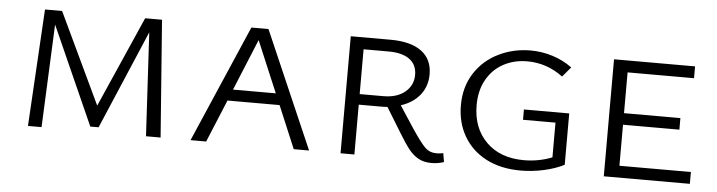

<svg xmlns="http://www.w3.org/2000/svg" viewBox="-37 -612 2837 760"><g transform="rotate(5 1381.5 -232.0)"><path d="M558 0 535 -411 368 -19H335L161 -409L143 0H89L116 -465H184L355 -104L514 -465H581L616 0Z M1074 -169H867L797 0H735L936 -465H1004L1206 0H1145ZM1055 -214 969 -418 885 -214Z M1742 -1Q1718 7 1692 7Q1662 7 1640.5 -5Q1619 -17 1602 -38.5Q1585 -60 1560 -101L1500 -199Q1490 -198 1471 -198H1386V0H1331V-465H1489Q1569 -465 1612 -433.5Q1655 -402 1655 -342Q1655 -295 1628 -260.5Q1601 -226 1552 -210L1609 -123Q1645 -69 1663.5 -51Q1682 -33 1709 -33Q1724 -33 1736 -36ZM1480 -240Q1534 -240 1566 -266.5Q1598 -293 1598 -335Q1598 -375 1569 -396.5Q1540 -418 1485 -418H1386V-240Z M2219 -236V-32Q2184 -14 2138 -4Q2092 6 2047 6Q1968 6 1910 -24Q1852 -54 1820.5 -108Q1789 -162 1789 -231Q1789 -304 1824 -358.5Q1859 -413 1918 -442Q1977 -471 2045 -471Q2090 -471 2133 -457.5Q2176 -444 2211 -418L2178 -379Q2114 -427 2036 -427Q1984 -427 1942 -404.5Q1900 -382 1875.5 -339Q1851 -296 1851 -237Q1851 -146 1906.5 -91Q1962 -36 2056 -36Q2115 -36 2168 -57V-195H2039V-236Z M2719 -47V0H2377V-465H2699V-418H2435V-256H2659V-210H2435V-47Z"/></g></svg>

Font: Ysabeau SC Semilight
Style: Regular
Weight: 300
Designer: Christian Thalmann (Catharsis Fonts)
Version: Version 0.003